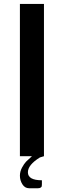

<svg xmlns="http://www.w3.org/2000/svg" viewBox="-20 -812 332 998"><path d="M83.5 -791.5H208.5V0L187.5 6.3Q125 44.9 125 83.5Q125 125 197.8 125V146Q197.8 152.8 197 156.2Q196.3 159.7 191.4 163.1Q186.5 166.5 177.2 166.5H131.3Q109.4 166.5 96.4 146Q83.5 125.5 83.5 101.1Q83.5 79.6 94.5 59.1Q105.5 38.6 116 27.8Q126.5 17.1 146 0H83.5Z"/></svg>

Font: Resagnicto
Style: Bold
Weight: 700
Version: Version 0.9991